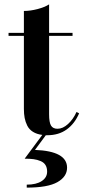

<svg xmlns="http://www.w3.org/2000/svg" viewBox="-20 -610 392 876"><path d="M195 173Q195 155 187.5 143Q180 131 165 124.8Q150 118.5 133 116.2Q116 114 92.5 114L173 5.5Q148 2.5 130.5 -8.5Q113 -19.5 104.5 -36.5Q96 -53.5 92.5 -71.8Q89 -90 89 -113.5V-446.5H19V-460H89V-560Q118 -560 150.8 -568.5Q183.5 -577 204 -590V-460H311V-446.5H204V-88.5Q204 -51.5 212.8 -37Q221.5 -22.5 242.5 -22.5Q266.5 -22.5 290.2 -44Q314 -65.5 329 -99L341 -93Q321 -46 284.5 -19.5Q248 7 195.5 7H189L139.5 74Q286 79.5 286 155Q286 196 242 221Q198 246 102 246V232.5Q145.5 232.5 170.2 216.2Q195 200 195 173Z"/></svg>

Font: Bodoni* 16pt Medium
Style: Regular
Weight: 500
Version: Version 2.3